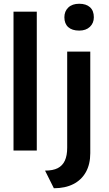

<svg xmlns="http://www.w3.org/2000/svg" viewBox="-20 -802 579 1023"><path d="M52 0V-740H176V0ZM220 107Q262 107 287.5 94Q313 81 325.5 54Q338 27 338 -15V-527H461V14Q461 73 437.5 115Q414 157 370.5 179Q327 201 267 201ZM323 -710Q323 -742 344 -762Q365 -782 402 -782Q439 -782 459.5 -763.5Q480 -745 480 -710Q480 -679 459 -659Q438 -639 402 -639Q364 -639 343.5 -657.5Q323 -676 323 -710Z"/></svg>

Font: Our Lexend Medium
Style: Regular
Weight: 500
Designer: Bonnie Shaver-Troup, Thomas Jockin
Foundry: Lexend
Version: Version 1.007